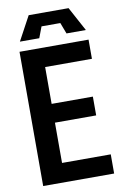

<svg xmlns="http://www.w3.org/2000/svg" viewBox="-96 -932 632 986"><g transform="rotate(-10 220.0 -438.5)"><path d="M47 0V-700H407V-600H163V-408H378V-310H163V-100H417V0ZM159 -751H58L126 -877H334L402 -751H301L279 -809H181Z"/></g></svg>

Font: Tektur SemiCondensed Medium
Style: Regular
Weight: 500
Width: 4
Designer: Adam Jagosz
Foundry: Adam Jagosz
Version: Version 1.005;gftools[0.9.30]